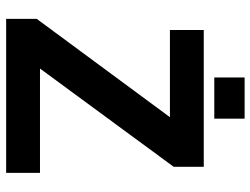

<svg xmlns="http://www.w3.org/2000/svg" viewBox="-118 -718 835 640"><g transform="rotate(90 300.0 -397.5)"><path d="M555.7 0H42.5V-102.1L370.1 -545.9H79.6V-658.7H535.6V-558.6L208 -112.8H555.7ZM237.8 -693.8V-794.9H375V-693.8Z"/></g></svg>

Font: Liberation Mono
Style: Bold
Weight: 700
Monospace: yes
Designer: Steve Matteson
Foundry: Ascender Corporation
Version: Version 2.1.5